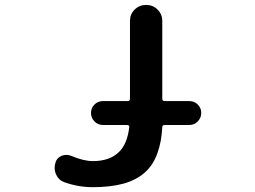

<svg xmlns="http://www.w3.org/2000/svg" viewBox="-20 -775 1040 784"><path d="M359.4 -10.7Q298.8 -10.7 242.2 -31.2Q219.7 -39.1 209 -62.5Q203.1 -76.2 203.1 -90.8Q203.1 -99.6 206.1 -109.4Q210.9 -129.9 231.4 -138.7Q241.2 -142.6 251 -142.6Q260.7 -142.6 270.5 -138.7Q321.3 -117.2 359.4 -117.2Q428.7 -117.2 466.8 -155.3Q500 -188.5 507.8 -255.9Q508.8 -259.8 505.9 -262.2Q502.9 -264.6 499 -264.6H400.4Q379.9 -264.6 365.7 -279.3Q351.6 -293.9 351.6 -314Q351.6 -334 365.7 -348.1Q379.9 -362.3 400.4 -362.3H501Q510.7 -362.3 510.7 -372.1V-689.5Q510.7 -716.8 529.8 -735.8Q548.8 -754.9 576.7 -754.9Q604.5 -754.9 623.5 -735.8Q642.6 -716.8 642.6 -689.5V-372.1Q642.6 -362.3 652.3 -362.3H752.9Q773.4 -362.3 787.6 -348.1Q801.8 -334 801.8 -314Q801.8 -293.9 787.6 -279.3Q773.4 -264.6 752.9 -264.6H652.3Q642.6 -264.6 642.6 -255.9Q639.6 -197.3 624 -153.3Q607.4 -103.5 573.2 -72.3Q539.1 -41 485.4 -25.4Q431.6 -10.7 359.4 -10.7Z"/></svg>

Font: Rounded-X Mgen+ 1m medium
Style: Regular
Weight: 500
Designer: [Source Han Sans]
Ryoko NISHIZUKA  (kana & ideographs); Paul D. Hunt (Latin, Greek & Cyrillic); Wenlong ZHANG  (bopomofo
Version: Version 1.059.20150602